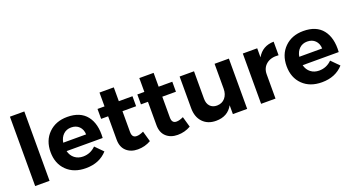

<svg xmlns="http://www.w3.org/2000/svg" viewBox="-50 -1332 3535 1930"><g transform="rotate(-20 1717.5 -367.5)"><path d="M79 0V-742H233V0Z M341 -267Q341 -391 418 -467Q495 -543 618 -543Q757 -543 824.5 -457.5Q892 -372 882 -222H496Q509 -171 546 -142.5Q583 -114 635 -114Q714 -114 771 -171L852 -89Q767 6 622 6Q494 6 417.5 -69Q341 -144 341 -267ZM493 -313H738Q736 -366 704 -398Q672 -430 619 -430Q569 -430 535.5 -398.5Q502 -367 493 -313Z M933 -408V-514H1008V-662H1161V-514H1307V-407H1161V-185Q1161 -152 1174.5 -137Q1188 -122 1213 -123Q1242 -123 1285 -143L1317 -30Q1253 7 1177 7Q1102 7 1055 -36Q1008 -79 1008 -159V-408Z M1359 -408V-514H1434V-662H1587V-514H1733V-407H1587V-185Q1587 -152 1600.5 -137Q1614 -122 1639 -123Q1668 -123 1711 -143L1743 -30Q1679 7 1603 7Q1528 7 1481 -36Q1434 -79 1434 -159V-408Z M1820 -200V-538H1974V-244Q1974 -193 2001 -164Q2028 -135 2075 -135Q2130 -136 2162 -174Q2194 -212 2194 -272V-538H2347V0H2194V-95Q2139 6 2014 6Q1925 6 1872.5 -49.5Q1820 -105 1820 -200Z M2496 0V-538H2650V-441Q2707 -542 2828 -544V-399Q2747 -406 2698.5 -367Q2650 -328 2650 -259V0Z M2866 -267Q2866 -391 2943 -467Q3020 -543 3143 -543Q3282 -543 3349.5 -457.5Q3417 -372 3407 -222H3021Q3034 -171 3071 -142.5Q3108 -114 3160 -114Q3239 -114 3296 -171L3377 -89Q3292 6 3147 6Q3019 6 2942.5 -69Q2866 -144 2866 -267ZM3018 -313H3263Q3261 -366 3229 -398Q3197 -430 3144 -430Q3094 -430 3060.5 -398.5Q3027 -367 3018 -313Z"/></g></svg>

Font: Trueno
Style: SBd
Weight: 600
Designer: Julieta Ulanovsky
Foundry: Julieta Ulanovsky
Version: Version 3.001b